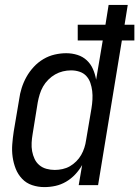

<svg xmlns="http://www.w3.org/2000/svg" viewBox="-20 -755 568 783"><path d="M161 8Q161 8 161 8Q161 8 161 8Q161 8 161 8Q161 8 161 8Q135 8 111 0Q87 -8 70 -26Q53 -44 44 -67Q35 -90 31.5 -115Q28 -140 30 -166.5Q32 -193 36 -219L58 -349Q61 -373 68.5 -396.5Q76 -420 88 -441.5Q100 -463 117.5 -482Q135 -501 157 -514Q179 -527 203 -532.5Q227 -538 250 -538Q274 -538 296 -531Q318 -524 334 -509Q350 -494 359 -473.5Q368 -453 372 -430L399 -590H297V-654H410L423 -735H501L488 -654H528V-590H477L380 0H301L315 -82Q303 -61 286.5 -43.5Q270 -26 249.5 -14Q229 -2 206.5 3Q184 8 161 8ZM204 -62Q219 -62 235 -65.5Q251 -69 265 -77Q279 -85 291 -97Q303 -109 311 -123Q319 -137 324 -152.5Q329 -168 331 -183L353 -313Q356 -331 357 -349Q358 -367 356 -384Q354 -401 348.5 -417Q343 -433 332 -445Q321 -457 304.5 -462.5Q288 -468 270 -468Q253 -468 236.5 -464Q220 -460 205 -451.5Q190 -443 177 -430Q164 -417 155.5 -402Q147 -387 142 -370.5Q137 -354 134 -338L113 -208Q110 -191 109 -173Q108 -155 111 -138.5Q114 -122 121 -107Q128 -92 140.5 -81.5Q153 -71 169.5 -66.5Q186 -62 203 -62Z"/></svg>

Font: Iosevka Curly Oblique
Style: Regular
Weight: 400
Italic angle: -9°
Monospace: yes
Designer: Belleve Invis
Foundry: Belleve Invis
Version: Version 11.1.0; ttfautohint (v1.8.3)